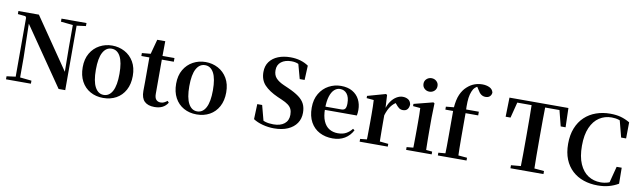

<svg xmlns="http://www.w3.org/2000/svg" viewBox="-46 -1430 6814 2050"><g transform="rotate(10 3361.0 -405.5)"><path d="M38 0V-33L144 -47H171L308 -33V0ZM135 0V-713H173L183 -261V0ZM509 -708V-741H780V-708L675 -694H648ZM609 4 162 -646 159 -649 125 -700 42 -708V-741H264L662 -160L643 -153L640 -450V-741H681V4Z M1093 16Q1014 16 952.5 -18.5Q891 -53 856.5 -117Q822 -181 822 -270Q822 -359 859 -422Q896 -485 958 -518.5Q1020 -552 1093 -552Q1167 -552 1229 -519Q1291 -486 1328 -423Q1365 -360 1365 -270Q1365 -181 1330 -116.5Q1295 -52 1233.5 -18Q1172 16 1093 16ZM1093 -17Q1154 -17 1187.5 -80Q1221 -143 1221 -268Q1221 -394 1187.5 -456Q1154 -518 1093 -518Q1033 -518 999 -456Q965 -394 965 -268Q965 -143 999 -80Q1033 -17 1093 -17Z M1573 -496V-536H1770V-496ZM1649 16Q1578 16 1541 -19.5Q1504 -55 1504 -132Q1504 -160 1504.5 -182.5Q1505 -205 1505 -235V-496H1418V-528L1528 -538L1509 -525L1555 -696H1642L1640 -519V-509V-124Q1640 -82 1657.5 -62.5Q1675 -43 1706 -43Q1726 -43 1742 -50.5Q1758 -58 1778 -73L1793 -56Q1772 -21 1736.5 -2.5Q1701 16 1649 16Z M2106 16Q2027 16 1965.5 -18.5Q1904 -53 1869.5 -117Q1835 -181 1835 -270Q1835 -359 1872 -422Q1909 -485 1971 -518.5Q2033 -552 2106 -552Q2180 -552 2242 -519Q2304 -486 2341 -423Q2378 -360 2378 -270Q2378 -181 2343 -116.5Q2308 -52 2246.5 -18Q2185 16 2106 16ZM2106 -17Q2167 -17 2200.5 -80Q2234 -143 2234 -268Q2234 -394 2200.5 -456Q2167 -518 2106 -518Q2046 -518 2012 -456Q1978 -394 1978 -268Q1978 -143 2012 -80Q2046 -17 2106 -17Z M2945 19Q2884 19 2823 3Q2762 -13 2720 -41L2726 -205H2779L2829 -16L2768 -42L2757 -80Q2806 -45 2844 -33.5Q2882 -22 2932 -22Q3008 -22 3051 -56.5Q3094 -91 3094 -154Q3094 -189 3083 -214Q3072 -239 3045.5 -259Q3019 -279 2974 -298L2928 -318Q2832 -361 2781.5 -415Q2731 -469 2731 -555Q2731 -621 2764.5 -666.5Q2798 -712 2856.5 -735.5Q2915 -759 2990 -759Q3049 -759 3098 -744.5Q3147 -730 3186 -703L3179 -547H3126L3077 -727L3143 -699L3151 -659Q3109 -693 3078.5 -706Q3048 -719 3006 -719Q2939 -719 2897 -687Q2855 -655 2855 -596Q2855 -542 2885 -510Q2915 -478 2970 -454L3020 -432Q3095 -399 3139.5 -366Q3184 -333 3203.5 -293Q3223 -253 3223 -198Q3223 -133 3190 -84.5Q3157 -36 3095 -8.5Q3033 19 2945 19Z M3581 16Q3501 16 3438.5 -16.5Q3376 -49 3340.5 -113Q3305 -177 3305 -269Q3305 -359 3343 -422.5Q3381 -486 3442.5 -519Q3504 -552 3574 -552Q3648 -552 3698.5 -522.5Q3749 -493 3774.5 -443Q3800 -393 3800 -331Q3800 -296 3794 -270H3363V-305H3618Q3650 -305 3661.5 -322.5Q3673 -340 3673 -380Q3673 -446 3645 -482Q3617 -518 3569 -518Q3536 -518 3508 -493Q3480 -468 3463.5 -416Q3447 -364 3447 -283Q3447 -201 3470 -148.5Q3493 -96 3533.5 -72Q3574 -48 3626 -48Q3679 -48 3715.5 -68Q3752 -88 3779 -123L3797 -110Q3766 -50 3711 -17Q3656 16 3581 16Z M3872 0V-30L3980 -41H4067L4177 -30V0ZM3943 0Q3945 -25 3945.5 -67Q3946 -109 3946.5 -154.5Q3947 -200 3947 -235V-310Q3947 -361 3946 -394Q3945 -427 3943 -464L3865 -471V-495L4061 -550L4074 -542L4082 -399V-398V-235Q4082 -200 4082.5 -154.5Q4083 -109 4083.5 -67Q4084 -25 4085 0ZM4081 -320 4048 -381H4075Q4090 -436 4116.5 -474Q4143 -512 4176.5 -532Q4210 -552 4243 -552Q4276 -552 4301.5 -537Q4327 -522 4334 -485Q4333 -453 4317 -432.5Q4301 -412 4267 -412Q4242 -412 4224 -426Q4206 -440 4187 -464L4164 -491L4200 -485Q4158 -463 4129.5 -424.5Q4101 -386 4081 -320Z M4376 0V-30L4483 -40H4545L4653 -30V0ZM4447 0Q4448 -25 4448.5 -67Q4449 -109 4449.5 -154.5Q4450 -200 4450 -235V-308Q4450 -358 4449.5 -394Q4449 -430 4447 -466L4368 -473V-497L4575 -550L4588 -542L4584 -388V-235Q4584 -200 4584.5 -154.5Q4585 -109 4586 -67Q4587 -25 4588 0ZM4512 -655Q4481 -655 4458.5 -675.5Q4436 -696 4436 -729Q4436 -760 4458.5 -780.5Q4481 -801 4512 -801Q4543 -801 4565.5 -780.5Q4588 -760 4588 -729Q4588 -696 4565.5 -675.5Q4543 -655 4512 -655Z M4720 0V-30L4833 -40H4917L5031 -30V0ZM4795 0Q4797 -58 4797.5 -117.5Q4798 -177 4798 -235V-496H4714V-528L4845 -541L4798 -516L4799 -527Q4806 -622 4831 -677Q4856 -732 4893 -765Q4931 -800 4972.5 -815Q5014 -830 5058 -830Q5100 -830 5134 -814.5Q5168 -799 5177 -763Q5176 -738 5159.5 -721Q5143 -704 5112 -704Q5086 -704 5065 -718.5Q5044 -733 5024 -769L4999 -808V-817H5046V-809Q5021 -805 5000.5 -792Q4980 -779 4968 -761Q4952 -734 4943 -699.5Q4934 -665 4932 -618.5Q4930 -572 4933 -511V-235Q4933 -177 4934 -117.5Q4935 -58 4937 0ZM4867 -496V-536H5070V-496Z M5507 0V-33L5665 -47H5704L5865 -33V0ZM5612 0Q5614 -85 5614.5 -171.5Q5615 -258 5615 -346V-394Q5615 -481 5614.5 -567.5Q5614 -654 5612 -741H5760Q5758 -656 5757.5 -568.5Q5757 -481 5757 -394V-347Q5757 -260 5757.5 -173.5Q5758 -87 5760 0ZM5361 -533 5366 -741H6005L6011 -533H5958L5905 -741L5972 -703H5399L5467 -741L5414 -533Z M6455 19Q6372 19 6301.5 -5Q6231 -29 6178.5 -77.5Q6126 -126 6097 -197.5Q6068 -269 6068 -365Q6068 -461 6097.5 -535Q6127 -609 6180 -659Q6233 -709 6304 -734Q6375 -759 6455 -759Q6523 -759 6572.5 -745Q6622 -731 6670 -703L6668 -528H6614L6562 -728L6634 -704V-670Q6595 -698 6558.5 -710Q6522 -722 6478 -722Q6404 -722 6345 -683.5Q6286 -645 6251.5 -567Q6217 -489 6217 -370Q6217 -251 6251.5 -173Q6286 -95 6345 -57Q6404 -19 6479 -19Q6523 -19 6561 -31.5Q6599 -44 6640 -74V-38L6570 -15L6621 -212H6676L6678 -39Q6630 -11 6576 4Q6522 19 6455 19Z"/></g></svg>

Font: Noto Serif TC
Style: Bold
Weight: 700
Designer: Ryoko NISHIZUKA 西塚涼子 (kana & ideographs); Frank Grießhammer (Latin, Greek & Cyrillic); Wenlong ZHANG 张文龙 (bopomofo); San
Foundry: Adobe
Version: Version 2.002-H1;hotconv 1.1.0;makeotfexe 2.6.0